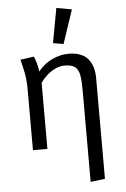

<svg xmlns="http://www.w3.org/2000/svg" viewBox="-66 -874 747 1139"><g transform="rotate(-5 307.5 -305.0)"><path d="M361 -551.3Q440 -551.3 476.4 -509.2Q512.8 -467.2 512.8 -392.3V206.7L426.7 217.4V-328.7Q426.7 -384.1 420.8 -417.9Q414.9 -451.8 394.9 -467.7Q374.9 -483.6 332.8 -483.6Q302.6 -483.6 274.9 -469.7Q247.2 -455.9 224.9 -435.4Q202.6 -414.9 188.2 -393.3V0H102.1V-363.1Q102.1 -417.4 93.1 -462.6Q84.1 -507.7 74.9 -541L155.4 -552.3Q163.1 -538.5 170.8 -509.7Q178.5 -481 180 -461.5Q214.9 -505.6 264.1 -528.5Q313.3 -551.3 361 -551.3ZM313.8 -828.2 405.1 -811.8 337.9 -611.3 275.9 -622.1Z"/></g></svg>

Font: FiraCode Nerd Font Mono
Style: Regular
Weight: 400
Monospace: yes
Designer: Carrois Corporate, Edenspiekermann AG, Nikita Prokopov
Foundry: Carrois Corporate, Edenspiekermann AG, Nikita Prokopov
Version: Version 6.002;Nerd Fonts 3.4.0